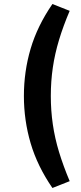

<svg xmlns="http://www.w3.org/2000/svg" viewBox="-20 -741 402 956"><path d="M241 195Q166 86 132.5 -28Q99 -142 99 -263Q99 -385 132.5 -498.5Q166 -612 241 -721L327 -687Q295 -612 274 -542.5Q253 -473 243 -404.5Q233 -336 233 -263Q233 -191 243 -122Q253 -53 274 16Q295 85 327 161Z"/></svg>

Font: Nunito Sans 11pt
Style: Bold
Weight: 700
Version: Version 3.101;gftools[0.9.27]